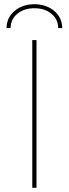

<svg xmlns="http://www.w3.org/2000/svg" viewBox="-20 -890 326 910"><path d="M133 -700H153V0H133ZM143 -870Q198 -870 236 -839Q274 -808 275 -757H256Q255 -800 223 -825.5Q191 -851 143 -851Q95 -851 63 -825.5Q31 -800 30 -757H11Q12 -808 50 -839Q88 -870 143 -870Z"/></svg>

Font: iiserrat Thin
Style: Regular
Weight: 100
Designer: Akira Ohta
Foundry: Akira Ohta
Version: Version 1.200;Glyphs 3.3.1 (3343)